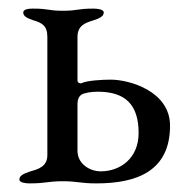

<svg xmlns="http://www.w3.org/2000/svg" viewBox="-20 -423 445 446"><path d="M375 -131C375 -211 281 -238 237 -238C218 -238 182 -236 170 -230C166 -228 160 -231 160 -236V-337C160 -364 178 -370 198 -376C209 -380 221 -384 221 -394C221 -402 204 -403 197 -403C159 -403 161 -398 126 -398C91 -398 95 -403 56 -403C48 -403 34 -402 34 -394C34 -384 46 -380 57 -376C77 -370 90 -364 90 -337V-63C90 -35 68 -30 48 -24C37 -20 25 -16 25 -6C25 2 42 3 49 3C87 3 91 -2 126 -2C161 -2 165 3 204 3C297 3 375 -25 375 -131ZM169 -203C175 -207 191 -210 207 -210C271 -210 302 -180 302 -114C302 -55 259 -25 214 -25C190 -25 160 -41 160 -73V-177C160 -182 159 -196 169 -203Z"/></svg>

Font: EB Garamond SC 08
Style: Regular
Weight: 400
Version: Version 0.016